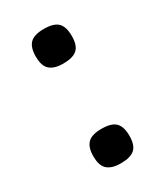

<svg xmlns="http://www.w3.org/2000/svg" viewBox="-138 -574 555 643"><g transform="rotate(-30 139.0 -252.5)"><path d="M208 -444.8Q208 -408.7 191.4 -393.8Q174.8 -378.9 138.2 -378.9Q118.2 -378.9 105 -383.3Q91.8 -387.7 83.7 -396Q75.7 -404.3 72.3 -416.7Q68.8 -429.2 68.8 -444.8Q68.8 -480 84.5 -496.1Q100.1 -512.2 138.2 -512.2Q176.8 -512.2 192.4 -496.3Q208 -480.5 208 -444.8ZM208 -59.1Q208 -22.9 191.4 -8.1Q174.8 6.8 138.2 6.8Q118.2 6.8 105 2.4Q91.8 -2 83.7 -10.3Q75.7 -18.6 72.3 -31Q68.8 -43.5 68.8 -59.1Q68.8 -93.8 84.5 -109.9Q100.1 -126 138.2 -126Q176.8 -126 192.4 -110.1Q208 -94.2 208 -59.1Z"/></g></svg>

Font: Lorenzo Sans Medium
Style: Regular
Weight: 500
Foundry: Intel Corporation
Version: Version 1.00; ttfautohint (v1.5)